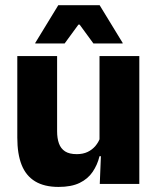

<svg xmlns="http://www.w3.org/2000/svg" viewBox="-20 -707 606 738"><path d="M199.5 -491.5V-202.5Q199.5 -175.5 206.5 -155.8Q213.5 -136 230 -125.2Q246.5 -114.5 275 -114.5Q299 -114.5 316.8 -123Q334.5 -131.5 346.8 -146Q359 -160.5 365 -178L388.5 -106.5H362.5Q354.5 -73.5 336.2 -46.5Q318 -19.5 286.2 -4Q254.5 11.5 205 11.5Q150.5 11.5 115.2 -9.8Q80 -31 63.2 -73Q46.5 -115 46.5 -178V-491.5ZM515.5 -491.5V0H363.5L368.5 -123L362.5 -137V-491.5ZM204 -687H363L451.5 -542V-540H339L286 -612.5H281.5L228.5 -540H115.5V-542Z"/></svg>

Font: Anek Tamil Medium
Style: Bold
Weight: 700
Version: Version 1.003